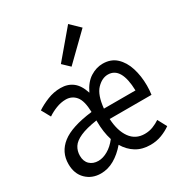

<svg xmlns="http://www.w3.org/2000/svg" viewBox="-184 -901 969 1038"><g transform="rotate(-30 300.0 -382.5)"><path d="M443 -433Q406 -433 373.5 -399Q341 -365 333 -284H530Q526 -433 443 -433ZM454 12Q403 12 365.5 -11Q328 -34 304 -75Q269 -34 229 -11Q189 12 145 12Q90 12 53.5 -23.5Q17 -59 17 -120Q17 -194 75.5 -240Q134 -286 266 -302Q264 -373 240 -401.5Q216 -430 178 -430Q148 -430 117.5 -418Q87 -406 64 -390L33 -446Q63 -466 102.5 -482Q142 -498 185 -498Q229 -498 260 -474.5Q291 -451 308 -398Q333 -451 370.5 -474.5Q408 -498 448 -498Q499 -498 532 -467.5Q565 -437 581 -386.5Q597 -336 597 -276Q597 -262 596 -247.5Q595 -233 593 -220H332Q336 -144 368 -99.5Q400 -55 457 -55Q485 -55 509 -64.5Q533 -74 552 -87L582 -31Q557 -13 524.5 -0.5Q492 12 454 12ZM93 -128Q93 -93 113.5 -73.5Q134 -54 167 -54Q195 -54 226 -71.5Q257 -89 283 -123Q266 -177 266 -242V-249Q199 -239 161 -222Q123 -205 108 -181.5Q93 -158 93 -128ZM295 -568 252 -609 394 -777 452 -721Z"/></g></svg>

Font: SauceCodePro NFM
Style: Regular
Weight: 400
Monospace: yes
Designer: Paul D. Hunt, Teo Tuominen
Foundry: Adobe
Version: Version 2.042;hotconv 1.1.0;makeotfexe 2.6.0;Nerd Fonts 3.3.